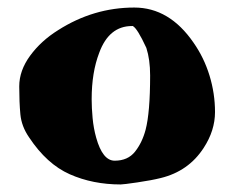

<svg xmlns="http://www.w3.org/2000/svg" viewBox="-20 -446 620 509"><path d="M57 -82Q37 -111 34 -143Q31 -175 31 -217Q31 -259 60 -298.5Q89 -338 134 -366Q228 -426 336 -426Q429 -426 493 -333Q521 -293 535.5 -245.5Q550 -198 550 -149Q550 -100 520 -54Q480 8 406 26Q382 32 344.5 37.5Q307 43 300 43Q226 43 165 16Q104 -11 57 -82ZM223 -183Q223 -160 225.5 -133Q228 -106 235 -81Q252 -20 284 -20Q319 -20 338 -44Q357 -68 366 -102Q378 -148 378 -246Q378 -288 368 -319Q344 -371 332 -377Q331 -377 330 -377Q269 -377 243 -306Q223 -254 223 -183Z"/></svg>

Font: Miltonian Tattoo
Style: Regular
Weight: 400
Designer: Pablo Impallari
Foundry: Pablo Impallari
Version: Version 1.008